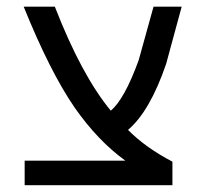

<svg xmlns="http://www.w3.org/2000/svg" viewBox="-20 -544 592 566"><path d="M349.6 -70.3Q268.6 -128.9 200.2 -226.6Q127 -333 49.8 -524.4H141.6Q220.7 -321.3 306.6 -217.8Q346.7 -251 388.7 -366.2L432.6 -524.4H515.6L469.7 -355.5Q421.9 -215.8 357.4 -161.1Q408.2 -109.4 488.3 -67.4V2H52.7V-70.3Z"/></svg>

Font: Gen Shin Gothic Regular
Style: Regular
Weight: 400
Designer: [Source Han Sans]
Ryoko NISHIZUKA  (kana & ideographs); Paul D. Hunt (Latin, Greek & Cyrillic); Wenlong ZHANG  (bopomofo
Version: Version 1.002.20150607